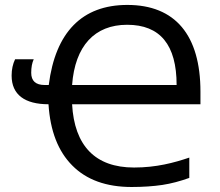

<svg xmlns="http://www.w3.org/2000/svg" viewBox="-20 -745 889 775"><path d="M26.9 -439.9C26.9 -362.3 80.6 -324.2 175.8 -324.2C182.6 -216.3 214.8 -133.8 272 -76.7C329.1 -19 409.2 9.8 511.2 9.8C557.6 9.8 599.1 6.8 635.3 1.5C670.9 -3.9 707.5 -13.7 744.1 -26.9V-108.9C682.1 -87.9 610.8 -68.8 521 -68.8C364.3 -68.8 280.3 -156.7 271 -324.2H789.1V-375C789.1 -603.5 687 -725.1 494.1 -725.1C311 -725.1 203.6 -614.7 176.8 -401.9H160.2C124 -401.9 106 -418.5 106 -451.2C106 -473.1 109.4 -491.2 116.2 -505.9H41C31.7 -486.8 26.9 -464.8 26.9 -439.9ZM493.2 -645C626.5 -645 692.9 -564 692.9 -401.9H271C282.7 -560.1 362.3 -645 493.2 -645Z"/></svg>

Font: Noto Reveo Sans
Style: Regular
Weight: 400
Designer: Monotype Design team
Foundry: Monotype Imaging Inc.
Version: Version 1.04